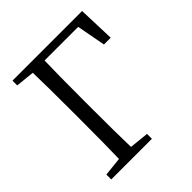

<svg xmlns="http://www.w3.org/2000/svg" viewBox="-197 -865 1002 1002"><g transform="rotate(-45 304.0 -364.5)"><path d="M52 0V-36L156 -47Q159 -142 159 -337V-392Q159 -587 156 -683L52 -694V-729H566L573 -525H523L493 -685H245Q242 -590 242 -392V-337Q242 -143 245 -47L352 -36V0Z"/></g></svg>

Font: GenRyuMin TW R
Style: Regular
Weight: 400
Version: Version 1.501;PS 1;hotconv 16.6.51;makeotf.lib2.5.65220